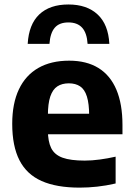

<svg xmlns="http://www.w3.org/2000/svg" viewBox="-20 -826 594 856"><path d="M335 10.5Q232 10.5 165.5 -19Q99 -48.5 66.8 -111.5Q34.5 -174.5 34.5 -274Q34.5 -364.5 64.2 -427.5Q94 -490.5 150.8 -523Q207.5 -555.5 288.5 -555.5Q366 -555.5 419 -522.8Q472 -490 499 -426Q526 -362 526 -269V-227.5H125.5V-319H403L377.5 -309.5Q377.5 -363.5 367.5 -395.5Q357.5 -427.5 337.2 -441Q317 -454.5 287 -454.5Q256.5 -454.5 235.8 -441Q215 -427.5 204.2 -395.8Q193.5 -364 193.5 -310V-246Q193.5 -195.5 208.2 -165.8Q223 -136 258.8 -123Q294.5 -110 357.5 -110Q389.5 -110 424.8 -114.8Q460 -119.5 495.5 -127.5V-8Q452 2 412.8 6.2Q373.5 10.5 335 10.5ZM103.5 -630.5Q108.5 -717.5 155.2 -761.8Q202 -806 285 -806Q367.5 -806 415.2 -761.5Q463 -717 467.5 -630.5H370.5Q367.5 -679 346.2 -702.5Q325 -726 285 -726Q244.5 -726 224.2 -702.5Q204 -679 200.5 -630.5Z"/></svg>

Font: Encode Sans Condensed Thin
Style: Bold
Weight: 700
Version: Version 3.002